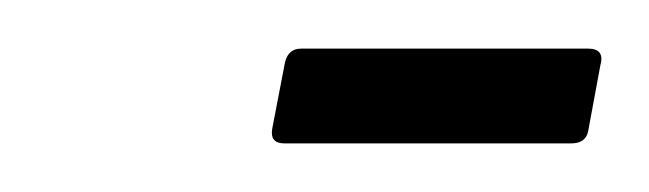

<svg xmlns="http://www.w3.org/2000/svg" viewBox="-20 -637 267 79"><path d="M97 -578Q91 -578 92 -584L97 -610Q98 -617 104 -617H222Q229 -617 227 -610L222 -583Q221 -578 215 -578Z"/></svg>

Font: Sofia Sans Extra Condensed Light
Style: Italic
Weight: 300
Italic angle: -9°
Version: Version 4.100